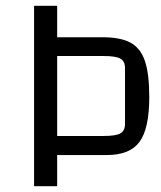

<svg xmlns="http://www.w3.org/2000/svg" viewBox="-20 -645 558 665"><path d="M497 -309Q497 -200 463.5 -154Q430 -108 350 -108H178V0H98V-625H178V-516H335Q398 -516 432.5 -497Q467 -478 482 -433.5Q497 -389 497 -309ZM413 -409Q413 -433 397 -442Q381 -451 338 -451H178V-174H338Q381 -174 397 -183Q413 -192 413 -216Z"/></svg>

Font: Changa Light
Style: Regular
Weight: 300
Designer: Eduardo Rodriguez Tunni
Foundry: Eduardo Rodriguez Tunni
Version: Version 2.002; ttfautohint (v1.5) -l 8 -r 50 -G 110 -x 14 -H